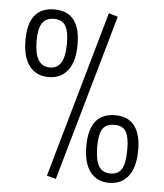

<svg xmlns="http://www.w3.org/2000/svg" viewBox="-50 -718 661 775"><g transform="rotate(5 280.0 -330.5)"><path d="M34 0ZM168 2 360 -673 397 -662 205 12ZM34 -536Q34 -669 140 -669Q245 -669 245 -536Q245 -466 217 -430.5Q189 -395 140 -395Q90 -395 62 -430.5Q34 -466 34 -536ZM202 -537Q202 -586 188 -608.5Q174 -631 141 -631Q109 -631 94 -608.5Q79 -586 79 -537Q79 -434 141 -434Q172 -434 187 -459Q202 -484 202 -537ZM316 -131Q316 -265 422 -265Q474 -265 500 -231Q526 -197 526 -133Q526 -63 498 -27Q470 9 420 9Q371 9 343.5 -26.5Q316 -62 316 -131ZM482 -130Q482 -182 468.5 -204Q455 -226 422 -226Q388 -226 374 -204.5Q360 -183 360 -133Q360 -78 375 -53.5Q390 -29 422 -29Q455 -29 468.5 -53.5Q482 -78 482 -130Z"/></g></svg>

Font: Cairo Light
Style: Regular
Weight: 300
Designer: Mohamed Gaber, the designers of Titillium
Foundry: Kief Type Foundry
Version: Version 2.009; ttfautohint (v1.5.33-1714) -l 8 -r 50 -G 200 